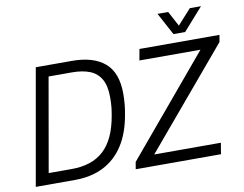

<svg xmlns="http://www.w3.org/2000/svg" viewBox="-89 -993 1420 1118"><g transform="rotate(-10 621.0 -434.5)"><path d="M35 0 156 -686H369Q496 -686 563.5 -628.5Q631 -571 631 -446Q631 -417 628.5 -387Q626 -357 620 -326Q602 -218 555 -145.5Q508 -73 435.5 -36.5Q363 0 266 0ZM123 -66H259Q318 -66 365.5 -81.5Q413 -97 448.5 -129.5Q484 -162 507.5 -213Q531 -264 543 -335Q547 -357 549 -375Q551 -393 551.5 -409Q552 -425 552 -439Q552 -507 529 -546.5Q506 -586 463 -603Q420 -620 358 -620H220ZM626 0 633 -42 1118 -620H757L769 -686H1242L1235 -645L747 -66H1141L1130 0ZM1165 -869 1048 -737H979L908 -869H971L1032 -755H996L1099 -869Z"/></g></svg>

Font: Archivo SemiCondensed Light
Style: Italic
Weight: 300
Width: 4
Italic angle: -10°
Designer: Hector Gatti
Foundry: Omnibus-Type
Version: Version 2.001